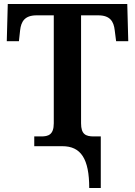

<svg xmlns="http://www.w3.org/2000/svg" viewBox="-20 -734 678 964"><path d="M428 210H486V-49H451C410 -49 387 -60 387 -115V-657H473C533 -657 551 -626 556 -582L563 -527H624L619 -714H19L14 -527H75L81 -582C86 -626 104 -657 164 -657H250V-115C250 -57 222 -49 187 -49H152V0H293C386 0 428 63 428 210Z"/></svg>

Font: Noto Serif Semi
Style: Regular
Weight: 600
Designer: Monotype Design Team
Foundry: Monotype Imaging Inc.
Version: Version 1.002